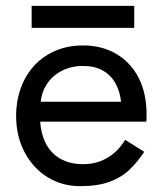

<svg xmlns="http://www.w3.org/2000/svg" viewBox="-20 -625 555 655"><path d="M88 -605H438V-530H88ZM117 -210Q120 -170 134 -140Q152 -103 185 -84Q218 -65 263 -65Q297 -65 323.5 -75.5Q350 -86 371 -104.5Q392 -123 407 -148L472 -107Q449 -72 421 -45.5Q393 -19 353 -4.5Q313 10 253 10Q191 10 141.5 -21Q92 -52 63.5 -106.5Q35 -161 35 -230Q35 -243 36 -255Q37 -267 39 -279Q49 -336 79 -379Q109 -422 156.5 -446Q204 -470 263 -470Q328 -470 377 -441Q426 -412 453 -359.5Q480 -307 480 -234V-222Q480 -216 479 -210ZM393 -278Q389 -314 373.5 -341.5Q358 -369 330.5 -384.5Q303 -400 263 -400Q223 -400 190 -383Q157 -366 138 -335Q122 -310 119 -278Z"/></svg>

Font: Venryn Sans
Style: Regular
Weight: 400
Designer: Owen Earl, indestructible type* (font) & Cristiano Sobral (main changes)
Version: Version 3.600; ttfautohint (v1.8.3)